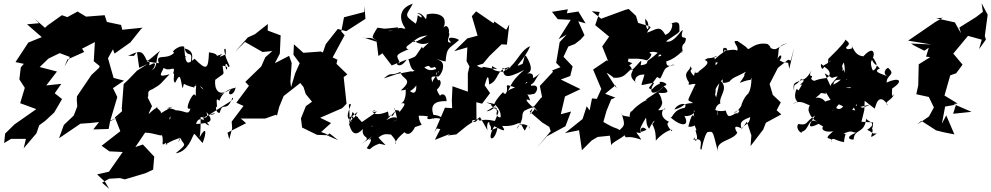

<svg xmlns="http://www.w3.org/2000/svg" viewBox="-20 -847 6193 1200"><path d="M224 -702 149 -695 241 -615 157 -581 77 -459 129 -448 110 -426 101 -351 135 -298 106 -202 128 -194 207 -165 70 -69 12 -12 6 47 49 21H142L128 80L208 -14L225 -64L263 -92L319 -144L368 -228L322 -264L363 -323L269 -313L336 -400L228 -428L283 -481L353 -515L417 -491L383 -430L401 -475L506 -522L493 -543L573 -584L566 -464L603 -434L599 -423L551 -378L461 -245L460 -221L463 -182L441 -125L379 -66L349 17L483 -74L543 -78L599 -84L563 -38L659 -41L669 -93L723 -116L668 -89L713 -240L705 -258L686 -296L755 -343L690 -360L655 -483L686 -539L696 -512L795 -582L861 -665L872 -674L744 -661L737 -691L648 -710L663 -665L634 -752L518 -743L465 -775L401 -740L367 -752L277 -688L258 -670L280 -650L339 -579L283 -654L192 -734Z M1195 -257C1181 -264 1126 -150 1170 -169C1157 -116 1134 -164 1063 -157C1054 -115 1026 -73 1045 -124C1038 -117 1058 -68 1088 -122C1108 -154 1061 -171 1021 -171C1093 -184 1070 -195 973 -131C1018 -144 930 -186 966 -177C913 -153 889 -93 930 -184L902 -240L879 -225C936 -242 878 -272 932 -289C995 -325 980 -323 1040 -383C958 -360 988 -385 1003 -423C1041 -393 1082 -449 1062 -387C1078 -395 1054 -339 1075 -330C1102 -381 1105 -387 1120 -295C1142 -341 1102 -321 1194 -300C1221 -351 1211 -339 1199 -305C1171 -303 1232 -329 1252 -287C1221 -310 1200 -362 1204 -244C1223 -274 1180 -203 1149 -173L1224 -229ZM662 270 730 266 760 274 891 235 937 213 944 132 873 56 826 72 901 -39C863 -6 885 -19 886 -18C948 -17 1003 14 989 -9C1011 33 977 75 1017 46C1018 81 1057 17 961 95C1095 -11 1096 47 1129 -22C1107 -16 1080 88 1107 15C1129 65 1158 45 1078 111C1156 102 1182 5 1189 -2C1196 -17 1189 -16 1246 47C1273 -18 1270 -67 1227 12C1235 -22 1234 -83 1234 -116C1289 -102 1273 -128 1271 -147C1314 -92 1307 -78 1207 -72C1202 -68 1221 -148 1289 -63C1235 -73 1256 -153 1252 -112C1348 -160 1332 -128 1287 -129C1414 -213 1449 -223 1433 -237C1395 -134 1372 -220 1354 -143C1327 -132 1324 -204 1337 -173C1330 -244 1337 -226 1351 -217C1384 -308 1468 -292 1453 -303C1442 -234 1385 -255 1426 -290C1333 -244 1325 -231 1395 -280C1350 -246 1318 -287 1325 -348C1393 -401 1377 -367 1371 -438C1357 -434 1419 -439 1394 -411C1382 -454 1395 -458 1406 -429C1432 -427 1392 -456 1381 -536C1398 -566 1388 -484 1391 -508C1355 -490 1340 -485 1370 -510C1299 -484 1375 -507 1286 -520C1282 -412 1271 -404 1196 -480C1152 -438 1222 -525 1134 -544C1152 -479 1183 -541 1174 -463C1140 -439 1137 -480 1131 -555C1106 -568 1056 -528 1062 -523C1078 -505 1120 -489 1147 -490C1078 -532 1052 -526 1072 -521C1024 -465 948 -519 973 -452C952 -453 877 -467 880 -466C888 -443 939 -499 983 -531C942 -488 980 -422 915 -402C933 -395 973 -472 928 -446C890 -425 939 -459 896 -471C869 -534 853 -532 781 -498H817L836 -522L850 -423L902 -447L836 -405L780 -347L753 -322L741 -169L743 -152L698 -113L732 -27L615 64L664 99L747 103L661 226L587 243L637 290L662 333L618 295Z M2043 -1 1987 -22 2049 -78 1981 -111 2119 -171 2146 -199 2128 -365 2151 -382 2083 -448 2089 -474 2059 -488 2134 -627 2113 -650 2130 -739 2257 -772 2258 -810 2264 -729 2144 -652 2091 -666 2016 -571 1998 -519 1985 -525 1876 -517 1817 -570 1814 -505 1853 -452 1825 -389 1799 -302 1795 -336 1803 -453 1787 -498 1698 -452 1729 -512 1734 -626 1653 -656 1654 -697 1573 -633 1529 -613 1448 -522 1511 -585 1621 -522 1682 -528 1638 -489 1613 -432 1513 -335 1536 -311 1457 -205 1502 -185 1428 -87 1431 -45 1413 24 1402 -18 1518 -77 1485 -106H1637L1705 -130L1711 -124L1725 -179L1753 -247L1863 -333L1907 -257L1928 -216L1926 -265L1873 -327L1837 -353L1877 -303L1891 -259L1950 -187L1963 -138L1958 -231L1892 -184L1889 -177L1861 -107L1868 -50L1962 -4L2021 -2L2040 -13L2093 29L2013 -6Z M2435 -123C2395 -137 2419 -81 2405 -150C2296 -104 2300 -172 2328 -153C2317 -157 2283 -141 2337 -150L2242 -84L2183 -147L2161 -61C2175 -178 2144 -203 2174 -195C2146 -122 2144 -109 2181 -85C2160 -87 2157 -147 2188 -99C2195 -142 2150 -93 2215 -148C2189 -98 2168 -78 2219 -114C2190 -135 2153 -57 2160 -80C2171 -33 2192 20 2248 -41C2235 27 2317 -2 2238 54C2354 -25 2341 -32 2283 28C2314 10 2293 50 2272 79C2305 97 2281 75 2351 51C2409 63 2394 70 2345 12C2372 -7 2385 -12 2424 -6C2450 23 2462 45 2449 54C2460 -6 2563 -37 2490 -43C2519 5 2548 -1 2574 -53C2647 -79 2601 -50 2597 -124C2697 -125 2690 -93 2690 -102C2676 -114 2757 -111 2767 -83C2752 -113 2715 -131 2685 -128C2641 -128 2633 -83 2696 -112C2665 -181 2683 -217 2771 -215C2771 -258 2744 -266 2730 -249C2705 -284 2713 -297 2705 -282C2756 -324 2726 -360 2720 -343C2680 -394 2740 -424 2719 -390C2737 -457 2686 -376 2632 -426C2685 -453 2648 -408 2698 -429C2740 -380 2674 -353 2683 -327C2673 -370 2668 -370 2721 -369C2746 -390 2766 -451 2730 -468C2686 -494 2724 -468 2765 -463C2773 -554 2781 -536 2849 -597C2828 -614 2755 -623 2800 -582C2742 -571 2835 -674 2752 -632C2811 -609 2783 -716 2752 -674C2775 -734 2746 -719 2684 -665C2717 -677 2731 -636 2755 -693C2779 -756 2691 -772 2647 -756C2642 -689 2640 -765 2587 -766C2644 -738 2595 -735 2616 -735C2573 -762 2602 -757 2579 -699C2495 -757 2524 -752 2560 -824C2464 -793 2478 -717 2514 -669C2484 -662 2512 -691 2410 -651C2410 -658 2480 -667 2466 -676C2351 -663 2399 -668 2339 -674C2292 -599 2307 -617 2343 -587C2288 -628 2282 -597 2236 -618L2334 -586L2345 -497L2370 -514L2428 -438L2522 -475C2496 -437 2463 -414 2440 -483C2446 -462 2428 -449 2480 -453C2459 -503 2441 -500 2535 -540C2525 -539 2506 -548 2535 -567C2586 -604 2591 -618 2653 -626C2667 -637 2548 -558 2566 -593C2589 -577 2622 -562 2661 -581C2615 -537 2619 -551 2636 -519C2614 -579 2604 -536 2621 -560C2562 -477 2593 -502 2528 -474C2538 -493 2539 -405 2575 -406C2602 -424 2551 -390 2552 -402L2463 -385L2379 -357C2432 -404 2415 -366 2483 -398C2490 -348 2572 -358 2485 -282C2538 -282 2549 -320 2530 -296C2514 -255 2560 -282 2582 -313C2584 -252 2556 -254 2512 -309C2517 -298 2524 -216 2486 -201C2530 -209 2498 -176 2476 -145C2482 -169 2437 -146 2445 -173C2462 -109 2472 -90 2430 -88C2479 -91 2468 -141 2389 -93C2339 -57 2304 -50 2299 -62L2342 -45L2452 -153Z M3009 -314C3027 -376 3033 -385 3037 -319C3105 -346 3073 -415 3168 -428C3087 -374 3179 -395 3120 -424C3129 -372 3131 -345 3257 -410C3158 -330 3172 -288 3147 -273C3157 -314 3123 -326 3199 -301C3112 -269 3157 -248 3126 -266C3137 -290 3075 -221 3069 -195C3053 -209 3113 -173 3109 -117C3130 -117 3103 -133 3090 -78C3145 -136 3066 -91 3087 -155C3073 -146 3104 -175 3071 -170C3024 -204 3080 -185 3017 -207C3102 -195 3085 -191 3021 -152C3056 -149 3102 -210 3071 -168C3111 -154 3093 -145 3073 -91C2971 -114 2984 -73 2967 -107C2959 -64 2892 -95 2958 -99L2957 -208L2993 -199L3043 -265ZM2777 0 2832 -7 2897 -60 2980 -115 3027 -33C3016 -85 3044 -95 3038 -72C3071 -27 3012 -21 3089 -49C3075 43 3013 41 3069 -58C3120 -32 3149 -17 3118 -60C3238 -52 3214 -118 3256 -35C3265 -17 3275 -94 3290 -42C3298 -62 3221 -95 3211 -41C3265 -120 3231 -121 3256 -154C3332 -195 3340 -169 3287 -130C3327 -170 3289 -216 3340 -151C3258 -219 3258 -235 3294 -219C3272 -284 3260 -244 3310 -259C3333 -255 3362 -327 3299 -310C3310 -353 3280 -332 3258 -321C3210 -331 3256 -302 3271 -335C3320 -290 3321 -365 3363 -395C3260 -312 3362 -406 3261 -386C3310 -390 3308 -432 3267 -499C3255 -502 3256 -472 3246 -448C3172 -414 3253 -460 3293 -558C3239 -536 3222 -479 3171 -430C3162 -407 3166 -441 3126 -398C3080 -401 3049 -411 3055 -434C3098 -409 3109 -410 3001 -429C2994 -418 2967 -429 2962 -438L2999 -449L3039 -497L3115 -570L3148 -568L3163 -694L3144 -661L3069 -713L3065 -701L2956 -776L2929 -746L2965 -624L2901 -607L2819 -527L2901 -551L2896 -465L2914 -432L2904 -389V-274L2808 -308L2804 -219L2806 -171L2761 -174L2695 -20L2710 -44L2732 -40L2698 27L2797 -12ZM3640 -701 3595 -775 3523 -764 3529 -789 3430 -773 3466 -727 3547 -723 3471 -602 3522 -631 3478 -584 3456 -454 3483 -427 3431 -407 3436 -398 3354 -310 3368 -240 3360 -234 3291 -149 3368 -82 3413 -54 3422 -27 3334 78 3398 5 3514 -58 3549 -150 3485 -133 3511 -244 3608 -290 3485 -350 3544 -372 3559 -432 3502 -492 3532 -556 3573 -572 3609 -600 3633 -627 3594 -714Z M3859 -401 3932 -452 3904 -463 3925 -539 3941 -584 3891 -521 3861 -481C3819 -467 3848 -465 3900 -487C3909 -470 3958 -491 4021 -470C4035 -472 4059 -509 4048 -512C4015 -520 4086 -538 4114 -499C4065 -482 4116 -512 4139 -541C4080 -519 4097 -516 4035 -472C4013 -463 4045 -446 3984 -439C4002 -510 3954 -414 3916 -403C3952 -408 3899 -475 3852 -437C3872 -433 3808 -394 3869 -422C3853 -460 3810 -455 3824 -443L3895 -406L3841 -447ZM3834 -294 3771 -392C3795 -381 3839 -342 3814 -361C3878 -357 3889 -384 3921 -412C3964 -414 3886 -384 3955 -332C3948 -320 3934 -384 4008 -381C3985 -293 3966 -315 4069 -330C4022 -254 4073 -250 4126 -305C4111 -279 3992 -218 4023 -222C4008 -220 3914 -158 3923 -130C3940 -183 3901 -131 3922 -103C3942 -127 3857 -112 3865 -139C3886 -67 3887 -65 3852 -34C3822 -55 3838 -34 3751 -85L3771 -155L3800 -226L3826 -237L3762 -261L3827 -314ZM4105 -356C4117 -365 4131 -425 4151 -426C4110 -395 4179 -455 4195 -440C4173 -442 4145 -419 4144 -463C4229 -489 4267 -565 4238 -515C4260 -528 4226 -552 4259 -578C4289 -644 4221 -577 4247 -656C4243 -673 4197 -577 4145 -587C4138 -593 4214 -631 4227 -651C4223 -680 4241 -728 4170 -698C4189 -719 4189 -647 4138 -629C4103 -695 4079 -660 4022 -642C4042 -662 4013 -655 4012 -732C4013 -719 4036 -727 4033 -659C4079 -710 3991 -653 4010 -611L4042 -682L3968 -704L3955 -748L3909 -791L3887 -785L3737 -730L3679 -777L3728 -772L3700 -690L3787 -618L3744 -557L3782 -462L3774 -471L3694 -417L3687 -412L3738 -291L3710 -229L3680 -232L3665 -157L3647 -183L3621 -103L3511 -15L3599 -33L3617 92L3678 31L3715 9L3792 1L3801 66C3790 44 3901 4 3880 -8C3898 33 3882 -11 3988 26C3957 -28 3940 -21 3985 -15C3973 -36 3995 -67 4021 -36C3979 -15 3956 -11 4017 -111C4022 -100 4015 -70 4037 -42C4068 -105 4083 -103 4057 -71C4078 -29 4078 -9 4079 32C4130 -30 4200 -48 4177 -28C4135 -77 4157 -79 4161 -86C4084 -121 4132 -183 4138 -165C4085 -153 4087 -148 4062 -219C4054 -160 4006 -182 4030 -126C4066 -125 4138 -185 4114 -223C4076 -159 4148 -197 4095 -267C4167 -261 4161 -277 4127 -309C4182 -319 4088 -353 4105 -325C4051 -303 4064 -274 4035 -297L4087 -366Z M4449 -256C4462 -296 4430 -272 4496 -352C4498 -288 4506 -285 4495 -338C4498 -313 4558 -350 4534 -332C4566 -369 4569 -358 4642 -399C4615 -359 4657 -404 4603 -329C4684 -361 4667 -335 4677 -362C4676 -270 4649 -256 4659 -271C4667 -261 4641 -266 4615 -195C4618 -184 4581 -140 4567 -142C4625 -186 4596 -123 4570 -137C4569 -120 4518 -73 4591 -145C4537 -117 4530 -107 4516 -156C4468 -145 4430 -165 4456 -164C4437 -137 4439 -97 4467 -157C4465 -85 4459 -162 4470 -147C4425 -167 4486 -211 4483 -197C4467 -245 4542 -293 4480 -345L4456 -239ZM4906 -454C4852 -466 4903 -444 4852 -470C4873 -490 4864 -531 4828 -462C4866 -515 4815 -557 4898 -576C4823 -549 4840 -516 4768 -564C4774 -496 4754 -560 4759 -469C4799 -527 4811 -548 4777 -572C4705 -585 4673 -543 4655 -540C4642 -560 4585 -591 4590 -591C4542 -595 4603 -559 4587 -530C4565 -549 4494 -513 4509 -549C4553 -535 4497 -534 4435 -462C4528 -440 4468 -470 4534 -482C4478 -514 4504 -563 4508 -543C4512 -547 4496 -499 4513 -542C4463 -449 4482 -464 4410 -398C4503 -451 4437 -410 4455 -462C4468 -431 4424 -506 4461 -495C4396 -472 4420 -495 4384 -472C4442 -454 4337 -402 4346 -396C4302 -374 4339 -444 4317 -373C4270 -422 4321 -399 4295 -433C4295 -400 4240 -400 4287 -330C4265 -292 4354 -361 4323 -284C4325 -300 4348 -325 4324 -316C4268 -194 4273 -230 4312 -203C4235 -200 4270 -183 4195 -162C4215 -204 4284 -210 4259 -173C4177 -160 4186 -96 4166 -118C4237 -51 4296 -55 4256 -126C4259 -113 4332 -128 4315 -156C4363 -134 4304 -187 4319 -115C4305 -162 4282 -53 4282 -55C4339 -51 4310 -87 4333 -34C4314 -37 4353 10 4328 35C4312 3 4329 0 4313 27C4396 5 4340 91 4364 88C4377 24 4394 -20 4404 -22C4441 -25 4432 -33 4468 104C4447 28 4557 36 4588 -17C4570 -46 4564 -69 4614 -45C4601 -85 4618 -95 4669 -115C4664 -62 4624 -71 4612 -35L4648 -86L4676 -1L4671 66L4749 -36L4746 -27L4767 -80L4863 -132L4834 -158L4860 -207L4810 -254L4790 -322L4842 -423L4906 -474L4922 -468L4944 -550L4913 -417Z M5173 -317C5173 -297 5167 -320 5134 -389C5212 -344 5148 -363 5230 -371C5269 -442 5225 -412 5254 -457C5268 -395 5261 -354 5189 -318C5194 -369 5243 -335 5303 -360C5278 -294 5297 -355 5317 -370C5292 -309 5320 -285 5264 -301C5317 -298 5330 -309 5385 -291C5412 -279 5423 -273 5463 -322L5418 -328L5334 -395L5269 -348L5253 -412L5175 -321ZM5371 -173C5303 -204 5306 -181 5343 -129C5347 -174 5358 -133 5250 -183C5233 -157 5204 -156 5184 -206C5197 -207 5189 -120 5177 -173C5148 -138 5187 -140 5241 -220C5158 -234 5121 -206 5127 -199C5162 -186 5127 -247 5077 -235C5155 -296 5080 -263 5119 -265L5143 -261L5140 -273L5207 -163L5210 -201L5303 -158L5366 -231L5447 -168L5455 -192C5473 -248 5507 -229 5530 -187C5497 -214 5556 -215 5569 -262C5556 -236 5552 -247 5556 -294C5632 -343 5599 -367 5521 -331C5523 -384 5580 -377 5533 -421C5527 -431 5483 -387 5533 -367C5500 -384 5427 -397 5479 -419C5443 -456 5475 -426 5436 -406C5423 -429 5419 -462 5430 -472C5448 -435 5484 -419 5431 -495C5441 -461 5463 -589 5376 -495C5319 -500 5310 -555 5298 -576C5330 -515 5295 -571 5306 -545C5228 -519 5307 -602 5245 -537C5303 -571 5289 -578 5262 -601C5272 -599 5235 -554 5157 -479C5162 -468 5156 -498 5155 -452C5176 -478 5193 -473 5124 -436C5099 -475 5113 -386 5131 -430C5181 -401 5170 -369 5144 -359C5053 -349 5080 -329 5049 -354C5072 -391 5024 -349 5052 -409C5025 -350 4985 -339 4989 -356C4946 -294 4942 -342 4943 -277C4934 -333 4943 -325 4988 -346C5035 -351 4954 -306 4993 -319C4957 -257 4979 -291 4957 -289C4926 -198 5002 -217 4934 -199C5009 -234 5026 -168 5076 -194C5087 -217 5035 -216 5033 -158C5044 -117 5064 -100 5088 -85C5027 -119 5043 -36 4990 -23C4998 -4 4947 -39 4969 -72C5031 -62 5007 -80 5074 -125C5067 -108 4996 -24 5092 -71C5092 -85 5144 -28 5143 -73C5100 -49 5119 -16 5187 -26C5105 42 5197 0 5176 43C5180 -2 5197 34 5255 41C5260 -16 5275 -9 5251 -13C5309 -33 5294 -24 5330 -17C5263 7 5286 28 5315 25C5320 -47 5386 -7 5394 -110C5385 -90 5478 -83 5400 -36C5451 -10 5420 -12 5460 -13C5383 45 5464 -35 5419 -55C5429 -36 5436 -43 5437 -82L5364 -86L5382 -159L5385 -239L5349 -285L5333 -173L5423 -195Z M5692 -563 5757 -530 5785 -549 5768 -493 5794 -490 5722 -445 5719 -314 5707 -258 5785 -241 5820 -169 5824 -204 5816 -174 5786 -119 5713 -69 5738 -92 5831 -32 5880 -20 5945 -7 5894 -126 5867 -74 5887 -181 5955 -193 5937 -136 6052 -148 5939 -197 5965 -200 5883 -250 5919 -376 5956 -389 5996 -443 5938 -512 6030 -623 6116 -599 6099 -540 6142 -600 6135 -622 6153 -755 6115 -827 6123 -773 6080 -740 5976 -675 5986 -639 5948 -707 5831 -733 5872 -736 5825 -709 5656 -593 5802 -569 5674 -575Z"/></svg>

Font: Hussar Lance
Style: Italic
Weight: 700
Foundry: Cannot Into Space Fonts, PlusOne Fonts
Version: Version 2.27